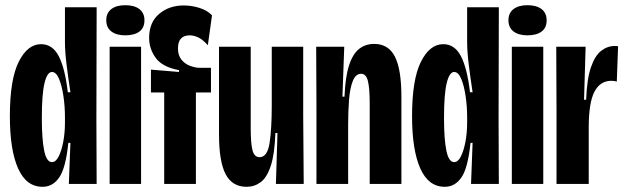

<svg xmlns="http://www.w3.org/2000/svg" viewBox="-20 -708 2403 739"><path d="M144 11Q81 11 49.5 -60Q18 -131 18 -261Q18 -402 52 -470Q86 -538 138 -538Q182 -538 206 -492Q230 -446 241 -353H251Q242 -412 236 -461Q230 -510 230 -546V-680H352L351 -250L352 0H245L251 -158H243Q233 -61 208 -25Q183 11 144 11ZM180 -84Q195 -84 206 -106Q217 -128 223.5 -162.5Q230 -197 230 -236V-257Q230 -299 224 -339Q218 -379 207 -405Q196 -431 180 -431Q162 -431 151.5 -389Q141 -347 141 -254Q141 -173 150 -128.5Q159 -84 180 -84Z M402 0V-528H523V0ZM462 -572Q428 -572 408.5 -587Q389 -602 389 -630Q389 -658 408.5 -673Q428 -688 462 -688Q497 -688 516.5 -673Q536 -658 536 -630Q536 -601 516.5 -586.5Q497 -572 462 -572Z M612 0V-352H561V-440L669 -431V-438Q605 -450 579.5 -485Q554 -520 554 -562Q554 -622 592.5 -654.5Q631 -687 687 -687Q718 -687 748 -677.5Q778 -668 796 -649L780 -534Q759 -557 742 -564.5Q725 -572 711 -572Q665 -572 665 -522Q665 -494 679 -477.5Q693 -461 713 -454Q733 -447 748 -447H792V-352H734V0Z M929 11Q874 11 848.5 -37.5Q823 -86 823 -190V-528H945V-214Q945 -155 952 -129Q959 -103 979 -103Q1009 -103 1017.5 -157Q1026 -211 1026 -303V-528H1147V-262L1149 0H1042L1048 -196H1040Q1037 -114 1022 -69Q1007 -24 983 -6.5Q959 11 929 11Z M1198 0V-302L1197 -528H1305L1298 -336H1306Q1309 -412 1323.5 -456.5Q1338 -501 1362.5 -520Q1387 -539 1420 -539Q1475 -539 1500 -490Q1525 -441 1525 -335V0H1403V-307Q1403 -369 1396 -396.5Q1389 -424 1370 -424Q1349 -424 1338 -396.5Q1327 -369 1323.5 -324.5Q1320 -280 1320 -229V0Z M1692 11Q1629 11 1597.5 -60Q1566 -131 1566 -261Q1566 -402 1600 -470Q1634 -538 1686 -538Q1730 -538 1754 -492Q1778 -446 1789 -353H1799Q1790 -412 1784 -461Q1778 -510 1778 -546V-680H1900L1899 -250L1900 0H1793L1799 -158H1791Q1781 -61 1756 -25Q1731 11 1692 11ZM1728 -84Q1743 -84 1754 -106Q1765 -128 1771.5 -162.5Q1778 -197 1778 -236V-257Q1778 -299 1772 -339Q1766 -379 1755 -405Q1744 -431 1728 -431Q1710 -431 1699.5 -389Q1689 -347 1689 -254Q1689 -173 1698 -128.5Q1707 -84 1728 -84Z M1950 0V-528H2071V0ZM2010 -572Q1976 -572 1956.5 -587Q1937 -602 1937 -630Q1937 -658 1956.5 -673Q1976 -688 2010 -688Q2045 -688 2064.5 -673Q2084 -658 2084 -630Q2084 -601 2064.5 -586.5Q2045 -572 2010 -572Z M2122 0V-278L2121 -528H2234L2228 -324H2236Q2239 -404 2254.5 -449Q2270 -494 2294 -512.5Q2318 -531 2346 -531Q2354 -531 2359 -530L2354 -394Q2346 -397 2333 -397Q2290 -397 2268 -355Q2246 -313 2246 -217V0Z"/></svg>

Font: Bricolage Grotesque 96pt Condensed SemiBold
Style: Regular
Weight: 600
Width: 3
Designer: Mathieu Triay
Foundry: Atelier Triay
Version: Version 1.001; ttfautohint (v1.8.4.7-5d5b);gftools[0.9.33.de